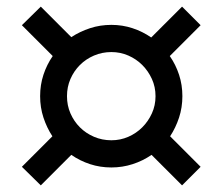

<svg xmlns="http://www.w3.org/2000/svg" viewBox="-20 -637 671 579"><path d="M529 -78 437 -170Q411 -152 380 -142Q349 -132 316 -132Q282 -132 251.5 -142Q221 -152 195 -170L103 -78L46 -134L138 -226Q121 -252 111 -282.5Q101 -313 101 -347Q101 -381 111 -411.5Q121 -442 139 -468L46 -561L103 -617L195 -525Q221 -542 251.5 -552Q282 -562 316 -562Q349 -562 379.5 -552Q410 -542 436 -524L529 -617L585 -561L492 -468Q510 -442 520 -411.5Q530 -381 530 -347Q530 -313 520 -282.5Q510 -252 493 -226L585 -134ZM316 -214Q343 -214 367 -224.5Q391 -235 409 -253Q427 -271 438 -295Q449 -319 449 -347Q449 -375 438 -399Q427 -423 409 -441Q391 -459 367 -469.5Q343 -480 316 -480Q288 -480 263.5 -469.5Q239 -459 221 -441Q203 -423 192.5 -399Q182 -375 182 -347Q182 -319 192.5 -295Q203 -271 221 -253Q239 -235 263.5 -224.5Q288 -214 316 -214Z"/></svg>

Font: Geist Med
Style: Regular
Weight: 400
Designer: Basement.studio, Andrés Briganti, Mateo Zaragoza
Foundry: Basement.studio, Vercel, Andrés Briganti, Guido Ferreyra, Mateo Zaragoza
Version: Version 1.401